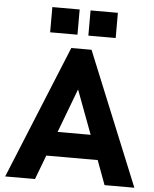

<svg xmlns="http://www.w3.org/2000/svg" viewBox="-60 -951 805 1001"><g transform="rotate(5 343.0 -450.5)"><path d="M290 -697H396L681 0H525L478 -127H209L161 0H5ZM430 -255 344 -485 257 -255ZM373 -901H516V-769H373ZM173 -901H316V-769H173Z"/></g></svg>

Font: Hanken Grotesk ExtraBold
Style: Regular
Weight: 800
Designer: Alfredo Marco Pradil
Foundry: Hanken Design Co.
Version: Version 3.014